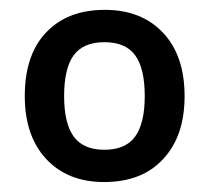

<svg xmlns="http://www.w3.org/2000/svg" viewBox="-20 -742 421 386"><path d="M351.1 -548.8Q351.1 -468.3 308.1 -422.4Q265.6 -376 189 -376Q116.2 -376 72.8 -422.4Q29.8 -468.8 29.8 -548.8Q29.8 -631.8 72.8 -676.8Q115.7 -722.2 190.9 -722.2Q264.6 -722.2 308.1 -675.8Q351.1 -629.9 351.1 -548.8ZM108.9 -548.8Q108.9 -494.1 128.2 -467.5Q147.5 -440.9 189.9 -440.9Q232.4 -440.9 251.7 -467.5Q271 -494.1 271 -548.8Q271 -604.5 251.7 -630.9Q232.4 -657.2 189.9 -657.2Q147.5 -657.2 128.2 -630.9Q108.9 -604.5 108.9 -548.8Z"/></svg>

Font: Open Sans
Style: SemiBold
Weight: 600
Foundry: Ascender Corporation
Version: Version 1.10